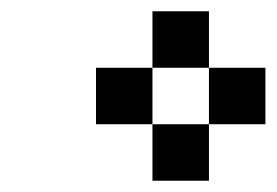

<svg xmlns="http://www.w3.org/2000/svg" viewBox="-20 -720 490 340"><path d="M350 -700H250V-600H350ZM150 -500H250V-600H150ZM250 -400H350V-500H250ZM350 -500H450V-600H350Z"/></svg>

Font: LS-VG5000 Shifted
Style: Regular
Weight: 400
Designer: Justin Bihan, 2021
Foundry: Justin Bihan, 2021
Version: Version 1.000;Glyphs 3.1.2 (3151)